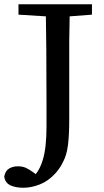

<svg xmlns="http://www.w3.org/2000/svg" viewBox="-30 -745 491 904"><path d="M268 15Q253 47 230 72Q197 108 157 123.5Q117 139 81 139Q46 139 22 129Q-6 117 -10 87V86Q-5 59 13 48.5Q31 38 53.5 38Q76 38 92.5 45.5Q109 53 133 71Q134 71 138 75Q160 48 172 6Q189 -50 189 -151V-256Q189 -308 188.5 -370.5Q188 -433 188 -516L186 -668L57 -676V-686V-725H403V-676L298 -668L296 -553V-182Q296 -109 290 -62Q284 -15 268 15Z"/></svg>

Font: Early Summer Mincho Screen
Style: Regular
Weight: 400
Designer: GuiWonder
Version: Version 1.002